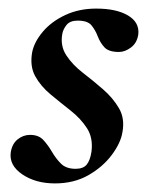

<svg xmlns="http://www.w3.org/2000/svg" viewBox="-20 -416 356 447"><path d="M108 11Q63 11 32 -10Q1 -31 5 -61Q8 -81 21 -91.5Q34 -102 50 -102Q70 -102 81 -90Q92 -78 101 -62.5Q110 -47 122 -35Q134 -23 156 -23Q174 -23 182 -33Q190 -43 193 -63Q197 -95 182.5 -117.5Q168 -140 144.5 -158.5Q121 -177 98 -196Q75 -215 62 -238.5Q49 -262 55 -295Q60 -319 80 -342.5Q100 -366 132 -381Q164 -396 204 -396Q251 -396 278 -380Q305 -364 302 -336Q299 -316 285 -305.5Q271 -295 257 -295Q233 -295 223 -306Q213 -317 207.5 -331.5Q202 -346 193 -357Q184 -368 161 -368Q143 -368 135 -358Q127 -348 125 -337Q120 -309 134.5 -287Q149 -265 173 -246.5Q197 -228 220 -208Q243 -188 257 -164Q271 -140 265 -108Q261 -83 240 -55Q219 -27 185.5 -8Q152 11 108 11Z"/></svg>

Font: Cormorant Infant Light
Style: Italic
Weight: 300
Italic angle: -10°
Designer: Christian Thalmann (Catharsis Fonts)
Foundry: Catharsis Fonts
Version: Version 4.001